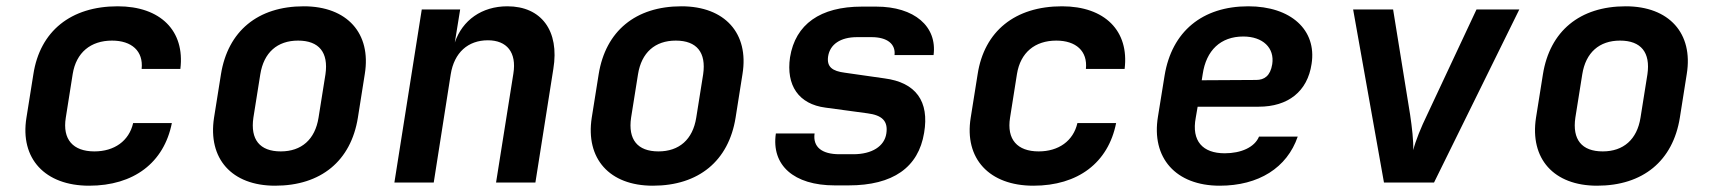

<svg xmlns="http://www.w3.org/2000/svg" viewBox="-20 -580 5440 610"><path d="M263 10C405 10 501 -63 526 -189H403C390 -132 343 -99 280 -99C212 -99 178 -137 189 -206L211 -345C222 -413 268 -451 336 -451C398 -451 436 -418 430 -361H553C568 -482 490 -560 354 -560C205 -560 107 -481 86 -344L64 -206C43 -76 123 10 263 10Z M854 10C1000 10 1095 -69 1117 -206L1139 -345C1160 -474 1083 -560 945 -560C799 -560 704 -481 682 -344L660 -206C640 -76 716 10 854 10ZM872 -99C805 -99 775 -137 785 -206L807 -344C818 -413 861 -451 927 -451C994 -451 1024 -413 1014 -344L992 -206C981 -137 938 -99 872 -99Z M1233 0H1358L1412 -344C1423 -413 1467 -452 1530 -452C1590 -452 1622 -414 1611 -346L1556 0H1681L1738 -361C1758 -482 1700 -560 1592 -560C1511 -560 1449 -516 1425 -445L1442 -550H1320Z M2054 10C2200 10 2295 -69 2317 -206L2339 -345C2360 -474 2283 -560 2145 -560C1999 -560 1904 -481 1882 -344L1860 -206C1840 -76 1916 10 2054 10ZM2072 -99C2005 -99 1975 -137 1985 -206L2007 -344C2018 -413 2061 -451 2127 -451C2194 -451 2224 -413 2214 -344L2192 -206C2181 -137 2138 -99 2072 -99Z M2632 9H2676C2817 9 2898 -48 2916 -158C2933 -258 2890 -318 2790 -331L2664 -349C2625 -354 2606 -367 2611 -401C2617 -439 2650 -462 2703 -462H2749C2799 -462 2826 -440 2822 -405H2946C2958 -496 2885 -559 2764 -559H2718C2586 -559 2507 -503 2490 -398C2477 -309 2517 -249 2603 -238L2736 -220C2782 -214 2802 -196 2796 -156C2790 -115 2750 -90 2691 -90H2647C2591 -90 2562 -113 2568 -156H2445C2430 -55 2502 9 2632 9Z M3263 10C3405 10 3501 -63 3526 -189H3403C3390 -132 3343 -99 3280 -99C3212 -99 3178 -137 3189 -206L3211 -345C3222 -413 3268 -451 3336 -451C3398 -451 3436 -418 3430 -361H3553C3568 -482 3490 -560 3354 -560C3205 -560 3107 -481 3086 -344L3064 -206C3043 -76 3123 10 3263 10Z M3855 10C3979 10 4069 -47 4103 -146H3980C3966 -112 3923 -93 3871 -93C3801 -93 3765 -132 3779 -206L3785 -241H3979C4072 -241 4134 -289 4147 -377C4164 -485 4081 -560 3946 -560C3800 -560 3703 -480 3680 -340L3659 -210C3637 -78 3716 10 3855 10ZM3798 -325 3801 -344C3812 -420 3858 -464 3930 -464C3992 -464 4030 -428 4022 -376C4016 -339 3997 -326 3971 -326Z M4377 0H4536L4807 -550H4671L4514 -215C4495 -176 4477 -132 4470 -103C4471 -132 4466 -176 4460 -216L4406 -550H4279Z M5054 10C5200 10 5295 -69 5317 -206L5339 -345C5360 -474 5283 -560 5145 -560C4999 -560 4904 -481 4882 -344L4860 -206C4840 -76 4916 10 5054 10ZM5072 -99C5005 -99 4975 -137 4985 -206L5007 -344C5018 -413 5061 -451 5127 -451C5194 -451 5224 -413 5214 -344L5192 -206C5181 -137 5138 -99 5072 -99Z"/></svg>

Font: JetBrains Mono
Style: Bold Italic
Weight: 558
Italic angle: -9°
Monospace: yes
Designer: Philipp Nurullin, Konstantin Bulenkov
Foundry: JetBrains
Version: Version 2.305